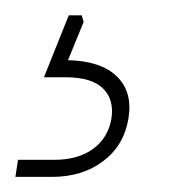

<svg xmlns="http://www.w3.org/2000/svg" viewBox="-54 -29 244 253"><path d="M-33.7 204.1 -30.3 181.6H17.6Q48.8 181.6 68.6 167.2Q88.4 152.8 92.8 127.4Q96.7 102.5 81.8 87.6Q66.9 72.8 32.2 72.8H3.9L36.6 -8.8H53.7L56.2 0L35.6 50.3Q79.1 51.3 100.1 71.8Q121.1 92.3 115.2 127.4Q109.4 162.6 82 183.3Q54.7 204.1 14.2 204.1Z"/></svg>

Font: Inter 24pt Thin
Style: Italic
Weight: 250
Italic angle: -9.3988°
Version: Version 4.001;git-66647c0bb